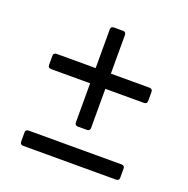

<svg xmlns="http://www.w3.org/2000/svg" viewBox="-113 -722 812 830"><g transform="rotate(20 293.0 -307.5)"><path d="M521 -409V-367Q521 -360 517 -356.5Q513 -353 507 -353H329V-173Q329 -167 325.5 -163Q322 -159 315 -159H273Q266 -159 262.5 -163Q259 -167 259 -173V-353H79Q73 -353 69 -356.5Q65 -360 65 -367V-409Q65 -416 69 -419.5Q73 -423 79 -423H259V-601Q259 -607 262.5 -611Q266 -615 273 -615H315Q322 -615 325.5 -611Q329 -607 329 -601V-423H507Q513 -423 517 -419.5Q521 -416 521 -409ZM521 -56V-14Q521 -7 517 -3.5Q513 0 507 0H79Q73 0 69 -3.5Q65 -7 65 -14V-56Q65 -63 69 -66.5Q73 -70 79 -70H507Q513 -70 517 -66.5Q521 -63 521 -56Z"/></g></svg>

Font: Miriam Libre
Style: Regular
Weight: 400
Designer: Michal Sahar
Foundry: Hagilda
Version: Version 1.001